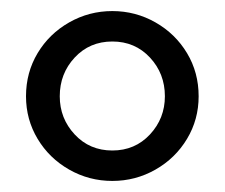

<svg xmlns="http://www.w3.org/2000/svg" viewBox="-20 -677 406 347"><path d="M339 -503Q339 -461 318 -426Q297 -391 261 -370.5Q225 -350 183 -350Q141 -350 105 -370.5Q69 -391 48 -426Q27 -461 27 -503Q27 -546 48 -581Q69 -616 105 -636.5Q141 -657 183 -657Q225 -657 261 -636.5Q297 -616 318 -581Q339 -546 339 -503ZM88 -503Q88 -463 115 -434Q142 -405 183 -405Q224 -405 251 -434Q278 -463 278 -503Q278 -544 251 -573Q224 -602 183 -602Q142 -602 115 -573Q88 -544 88 -503Z"/></svg>

Font: Gupter Medium
Style: Regular
Weight: 500
Designer: Octavio Pardo
Version: Version 1.000